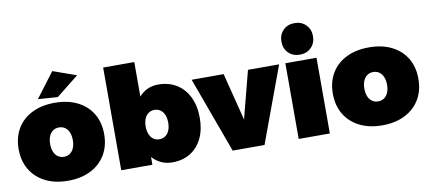

<svg xmlns="http://www.w3.org/2000/svg" viewBox="-73 -1087 3063 1366"><g transform="rotate(-10 1459.0 -404.5)"><path d="M324 -555Q418 -555 487.5 -520.5Q557 -486 595 -423Q633 -360 633 -274Q633 -189 595 -125.5Q557 -62 487.5 -27Q418 8 324 8Q230 8 160.5 -27Q91 -62 53 -125.5Q15 -189 15 -274Q15 -360 53 -423Q91 -486 160.5 -520.5Q230 -555 324 -555ZM324 -377Q299 -377 280.5 -364Q262 -351 252 -327Q242 -303 242 -271Q242 -239 252 -215Q262 -191 280.5 -178Q299 -165 324 -165Q349 -165 367.5 -178Q386 -191 396 -215Q406 -239 406 -271Q406 -303 396 -327Q386 -351 367.5 -364Q349 -377 324 -377ZM347 -780 516 -720 354 -591 212 -601Z M1072 -555Q1148 -555 1204.5 -520Q1261 -485 1292 -421Q1323 -357 1323 -270Q1323 -186 1293 -123.5Q1263 -61 1208 -26.5Q1153 8 1078 8Q1014 8 966 -26.5Q918 -61 891.5 -124Q865 -187 865 -271Q865 -357 890.5 -421Q916 -485 962.5 -520Q1009 -555 1072 -555ZM1014 -382Q990 -382 971.5 -369Q953 -356 943 -332Q933 -308 933 -276Q933 -244 943 -220Q953 -196 971.5 -183Q990 -170 1014 -170Q1039 -170 1057.5 -183Q1076 -196 1086 -220Q1096 -244 1096 -276Q1096 -308 1086 -332Q1076 -356 1057.5 -369Q1039 -382 1014 -382ZM708 -742H933V0H708Z M1313 -547H1544L1631 -204L1720 -547H1945L1743 0H1513Z M1990 -547H2215V0H1990ZM2103 -817Q2153 -817 2185 -785Q2217 -753 2217 -703Q2217 -653 2185 -621Q2153 -589 2103 -589Q2053 -589 2021 -621Q1989 -653 1989 -703Q1989 -753 2021 -785Q2053 -817 2103 -817Z M2594 -555Q2688 -555 2757.5 -520.5Q2827 -486 2865 -423Q2903 -360 2903 -274Q2903 -189 2865 -125.5Q2827 -62 2757.5 -27Q2688 8 2594 8Q2500 8 2430.5 -27Q2361 -62 2323 -125.5Q2285 -189 2285 -274Q2285 -360 2323 -423Q2361 -486 2430.5 -520.5Q2500 -555 2594 -555ZM2594 -377Q2569 -377 2550.5 -364Q2532 -351 2522 -327Q2512 -303 2512 -271Q2512 -239 2522 -215Q2532 -191 2550.5 -178Q2569 -165 2594 -165Q2619 -165 2637.5 -178Q2656 -191 2666 -215Q2676 -239 2676 -271Q2676 -303 2666 -327Q2656 -351 2637.5 -364Q2619 -377 2594 -377Z"/></g></svg>

Font: Alexandria Black
Style: Regular
Weight: 900
Designer: Mohamed Gaber
Foundry: Kief Type Foundry
Version: Version 5.100